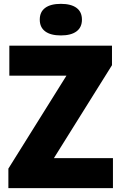

<svg xmlns="http://www.w3.org/2000/svg" viewBox="-20 -977 630 997"><path d="M23.5 0V-101.5L325 -584H28.5V-740H561.5V-638.5L260 -156H566.5V0ZM296 -793Q243 -793 214.8 -814Q186.5 -835 186.5 -875Q186.5 -915.5 214.8 -936.2Q243 -957 296 -957Q349 -957 377.2 -936.2Q405.5 -915.5 405.5 -875Q405.5 -835 377.2 -814Q349 -793 296 -793Z"/></svg>

Font: Encode Sans SemiCondensed SemiCondensed ExtraBold
Style: Regular
Weight: 800
Width: 4
Designer: Multiple Designers
Foundry: Impallari Type
Version: Version 3.000; ttfautohint (v1.8.3) -l 8 -r 50 -G 200 -x 14 